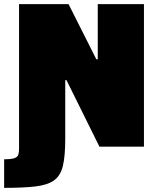

<svg xmlns="http://www.w3.org/2000/svg" viewBox="-41 -708 766 927"><path d="M-21 199V61Q14 61 29 55.5Q44 50 47.5 38.5Q51 27 51 10V-688H290L424 -422H431V-688H654V0H439L280 -321H274V-37Q274 44 263 91.5Q252 139 221 162Q190 185 131.5 192Q73 199 -21 199Z"/></svg>

Font: Saira Black
Style: Regular
Weight: 900
Designer: Hector Gatti with collaboration of the Omnibus-Type team
Foundry: Omnibus-Type
Version: Version 1.100; ttfautohint (v1.8.3)